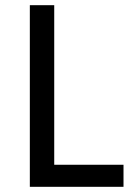

<svg xmlns="http://www.w3.org/2000/svg" viewBox="-20 -720 520 740"><path d="M189 -85H456V0H95V-700H189Z"/></svg>

Font: Tilda Sans Medium
Style: Regular
Weight: 500
Designer: ParaType Ltd
Foundry: ParaType Ltd
Version: Version 1.009